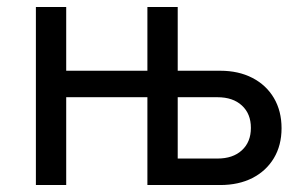

<svg xmlns="http://www.w3.org/2000/svg" viewBox="-20 -531 881 551"><path d="M83 0V-511H170V-328H403V-511H490V0H403V-252H170V0ZM403 0V-511H490V-328H612Q664.5 -328 704.2 -307.5Q744 -287 766 -249.8Q788 -212.5 788 -163Q788 -114 766 -77.2Q744 -40.5 704.5 -20.2Q665 0 612 0ZM490 -76H604Q648.5 -76 674.2 -99.8Q700 -123.5 700 -164Q700 -204.5 674.2 -228.2Q648.5 -252 604 -252H490Z"/></svg>

Font: Undotted
Style: Regular
Weight: 400
Designer: Delve Withrington, Dave Bailey, Thomas Jockin
Foundry: Delve Fonts LLC
Version: Version 4.000